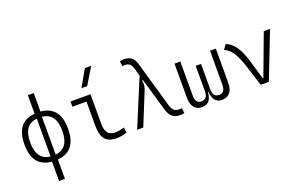

<svg xmlns="http://www.w3.org/2000/svg" viewBox="-112 -1291 3153 2012"><g transform="rotate(-20 1465.0 -285.0)"><path d="M260.3 224.6V8.3Q49.8 -8.8 49.8 -258.8Q49.8 -508.8 260.3 -525.9V-732.4H325.7V-525.9Q536.1 -508.8 536.1 -258.8Q536.1 -8.8 325.7 8.3V224.6ZM321.3 -469.7V-47.9Q472.2 -63.5 472.2 -258.8Q472.2 -454.1 321.3 -469.7ZM264.6 -47.9V-469.7Q113.8 -454.1 113.8 -258.8Q113.8 -63.5 264.6 -47.9Z M981.9 9.8Q895 9.8 855 -37.4Q814.9 -84.5 814.9 -185.5V-459.5H657.2V-517.6H880.4V-190.4Q880.4 -119.1 906.2 -85.7Q932.1 -52.2 994.6 -52.2Q1032.2 -52.2 1089.4 -70.8L1097.7 -10.7Q1041.5 9.8 981.9 9.8ZM813 -609.4 918.9 -794.9H989.3L877 -609.4Z M1693.4 9.8Q1636.7 9.8 1604.2 -15.9Q1571.8 -41.5 1553.2 -106.4L1447.8 -469.2L1438.5 -466.3Q1441.9 -446.3 1441.9 -428.7Q1441.9 -419.4 1440.9 -411.1Q1438 -387.2 1427.2 -360.4L1280.8 0H1212.4L1431.2 -526.4L1406.2 -611.8Q1395 -650.9 1375.5 -666.5Q1356 -682.1 1321.8 -682.1Q1312 -682.1 1295.9 -679.2L1287.6 -736.3Q1309.1 -742.2 1331.5 -742.2Q1386.2 -742.2 1417 -718.5Q1447.8 -694.8 1464.8 -634.8L1609.9 -130.4Q1622.6 -85.9 1643.8 -68.1Q1665 -50.3 1703.1 -50.3Q1714.4 -50.3 1729.5 -54.2L1737.3 3.9Q1715.8 9.8 1693.4 9.8Z M2155.3 9.8Q2107.9 9.8 2081.8 -21.7Q2055.7 -53.2 2049.3 -122.6H2045.9Q2040 -53.2 2012.7 -21.7Q1985.4 9.8 1935.5 9.8Q1877.9 9.8 1847.7 -28.3Q1817.4 -66.4 1817.4 -136.7V-517.6H1882.3V-136.7Q1882.3 -95.2 1898.4 -72.3Q1914.6 -49.3 1945.3 -49.3Q1981.4 -49.3 1999.8 -70.1Q2018.1 -90.8 2018.1 -140.1V-419.9H2077.6V-140.1Q2077.6 -90.8 2095.2 -70.1Q2112.8 -49.3 2147 -49.3Q2179.7 -49.3 2196.5 -72.3Q2213.4 -95.2 2213.4 -136.7V-517.6H2278.3V-136.7Q2278.3 -66.4 2246.8 -28.3Q2215.3 9.8 2155.3 9.8Z M2590.8 0 2517.1 -231Q2485.8 -331.1 2447.5 -392.3Q2409.2 -453.6 2354 -474.6L2391.1 -527.3Q2453.6 -504.4 2497.1 -439.5Q2540.5 -374.5 2571.8 -268.6L2634.8 -55.2H2640.1L2813 -517.6H2882.8L2681.2 0Z"/></g></svg>

Font: CaskaydiaCove NFP Light
Style: Regular
Weight: 300
Designer: Aaron Bell
Foundry: Saja Typeworks
Version: Version 2111.001; VTT 6.35;Nerd Fonts 3.1.1